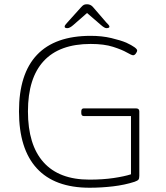

<svg xmlns="http://www.w3.org/2000/svg" viewBox="-20 -874 779 900"><path d="M400 6Q236 6 152.5 -85Q69 -176 69 -352Q69 -528 153.5 -617Q238 -706 405 -706Q458 -706 502 -695.5Q546 -685 572 -674Q623 -650 623 -637Q623 -632 617 -623.5Q611 -615 604 -615Q597 -615 574.5 -628Q552 -641 510 -654.5Q468 -668 405 -668Q259 -668 185 -588Q111 -508 111 -352Q111 -195 184 -113.5Q257 -32 399 -32Q462 -32 512.5 -39.5Q563 -47 594 -57V-330H373Q361 -330 361 -344V-352Q361 -366 373 -366H617Q633 -366 633 -352V-50Q633 -37 629 -32Q625 -27 611 -22Q565 -7 510 -0.5Q455 6 400 6ZM296 -742Q283 -742 283 -749Q283 -754 287.5 -759Q292 -764 297 -770L360 -840Q368 -849 373.5 -851.5Q379 -854 388 -854Q404 -854 415 -842L478 -769Q483 -764 488 -758.5Q493 -753 493 -749Q493 -745 488.5 -743.5Q484 -742 479 -742Q470 -742 453 -757L388 -813L324 -757Q307 -742 296 -742Z"/></svg>

Font: Asap Semi Expanded Thin
Style: Regular
Weight: 100
Width: 6
Designer: Pablo Cosgaya
Foundry: Omnibus-Type
Version: Version 3.001; ttfautohint (v1.8.4.7-5d5b)